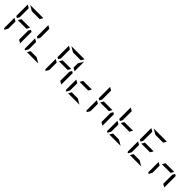

<svg xmlns="http://www.w3.org/2000/svg" viewBox="574 -3190 5380 5380"><g transform="rotate(45 3264.0 -500.0)"><path d="M210 -454 263 -546H606L553 -454ZM192 -546 152 -477 99 -507V-959V-961L192 -907ZM315 -907 155 -1000H676H678L624 -907ZM138 0Q122 -1 110.5 -12.5Q99 -24 99 -41V-436L192 -382V-93ZM717 -493V-41V-39L624 -93V-454L664 -523Z M1008 -546 968 -477 915 -507V-959V-961L1008 -907ZM1477 0H1026L1079 -93H1317ZM954 0Q938 -1 926.5 -12.5Q915 -24 915 -41V-436L1008 -382V-93Z M1842 -454 1895 -546H2238L2185 -454ZM2349 -564 2256 -618V-784L2349 -944ZM1824 -546 1784 -477 1731 -507V-959V-961L1824 -907ZM1947 -907 1787 -1000H2308H2310L2256 -907ZM1770 0Q1754 -1 1742.5 -12.5Q1731 -24 1731 -41V-436L1824 -382V-93ZM2349 -493V-41V-39L2256 -93V-454L2296 -523Z M2658 -454 2711 -546H3054L3001 -454ZM3109 0H2658L2711 -93H2949ZM2586 0Q2570 -1 2558.5 -12.5Q2547 -24 2547 -41V-436L2640 -382V-93Z M3474 -454 3527 -546H3870L3817 -454ZM3456 -546 3416 -477 3363 -507V-959V-961L3456 -907ZM3402 0Q3386 -1 3374.5 -12.5Q3363 -24 3363 -41V-436L3456 -382V-93ZM3981 -493V-41V-39L3888 -93V-454L3928 -523Z M4290 -454 4343 -546H4686L4633 -454ZM4272 -546 4232 -477 4179 -507V-959V-961L4272 -907ZM4741 0H4290L4343 -93H4581ZM4218 0Q4202 -1 4190.5 -12.5Q4179 -24 4179 -41V-436L4272 -382V-93Z M5106 -454 5159 -546H5502L5449 -454ZM5088 -546 5048 -477 4995 -507V-959V-961L5088 -907ZM5211 -907 5051 -1000H5572H5574L5520 -907ZM5557 0H5106L5159 -93H5397ZM5034 0Q5018 -1 5006.5 -12.5Q4995 -24 4995 -41V-436L5088 -382V-93Z M5922 -454 5975 -546H6318L6265 -454ZM5850 0Q5834 -1 5822.5 -12.5Q5811 -24 5811 -41V-436L5904 -382V-93ZM6429 -493V-41V-39L6336 -93V-454L6376 -523Z"/></g></svg>

Font: DSEG7 Modern Mini
Style: Regular
Weight: 400
Designer: Keshikan(Twitter:@keshinomi_88pro)
Version: Version 0.46